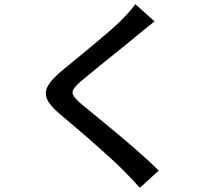

<svg xmlns="http://www.w3.org/2000/svg" viewBox="-20 -833 1040 925"><path d="M724.6 -730Q706.1 -715.8 684.3 -698Q662.6 -680.2 647.9 -668Q622.6 -647 586.7 -617.9Q550.8 -588.9 511.2 -557.1Q471.7 -525.4 435.1 -495.4Q398.4 -465.3 371.6 -442.9Q343.3 -418.5 334 -402.8Q324.7 -387.2 334.5 -371.3Q344.2 -355.5 374 -330.1Q405.8 -303.7 452.6 -265.6Q499.5 -227.5 552.2 -183.3Q605 -139.2 655.5 -94.5Q706.1 -49.8 744.6 -11.2L653.8 71.8Q635.7 51.8 616.5 31.2Q597.2 10.7 577.6 -8.8Q552.7 -34.7 514.6 -69.3Q476.6 -104 433.1 -142.3Q389.6 -180.7 346.7 -217.3Q303.7 -253.9 269 -283.2Q220.2 -323.7 206.5 -355.7Q192.9 -387.7 211.2 -419.7Q229.5 -451.7 276.9 -491.2Q305.7 -515.1 344.7 -546.9Q383.8 -578.6 425.3 -613.3Q466.8 -647.9 504.2 -680.4Q541.5 -712.9 566.9 -737.8Q584 -755.9 603 -776.6Q622.1 -797.4 631.8 -813Z"/></svg>

Font: Source Han Sans CN Medium
Style: Regular
Weight: 500
Designer: Ryoko NISHIZUKA  (kana, bopomofo & ideographs); Paul D. Hunt (Latin, Greek & Cyrillic); Sandoll Communications , Soo-you
Foundry: Adobe
Version: Version 2.004;hotconv 1.0.118;makeotfexe 2.5.65603